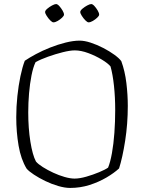

<svg xmlns="http://www.w3.org/2000/svg" viewBox="-20 -925 709 945"><path d="M325 0Q299 0 266.5 -9.5Q234 -19 203 -34Q172 -49 147 -65.5Q122 -82 111 -95Q83 -141 71.5 -208Q60 -275 60 -348Q60 -400 65.5 -452Q71 -504 80.5 -549.5Q90 -595 102 -626Q124 -641 156.5 -658.5Q189 -676 227 -691Q265 -706 303 -715.5Q341 -725 372 -725Q396 -725 426.5 -715Q457 -705 488 -689Q519 -673 543 -655.5Q567 -638 577 -624Q595 -575 602 -516.5Q609 -458 609 -404Q609 -315 596 -232Q583 -149 566 -96Q541 -73 503.5 -51Q466 -29 420.5 -14.5Q375 0 325 0ZM347 -46Q372 -46 405 -55.5Q438 -65 468 -77.5Q498 -90 512 -100Q523 -127 531 -171.5Q539 -216 543 -271Q547 -326 547 -383Q547 -446 541 -502.5Q535 -559 524 -598Q512 -613 481.5 -631.5Q451 -650 415 -663.5Q379 -677 348 -677Q325 -677 289 -668Q253 -659 216.5 -646Q180 -633 155 -619Q143 -594 135 -553.5Q127 -513 123 -466Q119 -419 119 -372Q119 -294 129.5 -228Q140 -162 157 -130Q168 -117 191 -102.5Q214 -88 242 -75Q270 -62 298 -54Q326 -46 347 -46ZM416 -815Q410 -815 400.5 -824.5Q391 -834 383 -846.5Q375 -859 375 -866Q375 -873 385.5 -882Q396 -891 409 -898Q422 -905 429 -905Q436 -905 445 -895Q454 -885 461 -873Q468 -861 468 -853Q468 -847 458.5 -838Q449 -829 437 -822Q425 -815 416 -815ZM243 -815Q237 -815 227.5 -824.5Q218 -834 210 -846.5Q202 -859 202 -866Q202 -873 212.5 -882Q223 -891 236 -898Q249 -905 256 -905Q263 -905 272 -895Q281 -885 288 -873Q295 -861 295 -853Q295 -847 285.5 -838Q276 -829 264 -822Q252 -815 243 -815Z"/></svg>

Font: Texturina 72pt Thin
Style: Regular
Weight: 100
Designer: Guillermo Torres Carreño
Foundry: Omnibus-Type
Version: Version 1.002; ttfautohint (v1.8.3)